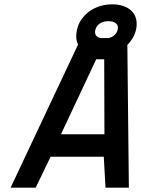

<svg xmlns="http://www.w3.org/2000/svg" viewBox="-20 -868 652 888"><path d="M609 -730Q604 -709 593.5 -691.5Q583 -674 569 -660L576 0H468L460 -143H214L145 0H29L341 -662Q327 -690 336 -730Q342 -758 358 -780Q374 -802 395.5 -817Q417 -832 443.5 -840Q470 -848 499 -848Q527 -848 550.5 -840Q574 -832 589 -817Q604 -802 609.5 -780Q615 -758 609 -730ZM262 -247H463L462 -594H425ZM421 -730Q414 -700 444 -692H482Q516 -700 524 -730Q529 -749 517 -759.5Q505 -770 481 -770Q458 -770 442 -759.5Q426 -749 421 -730Z"/></svg>

Font: Panefresco 750wt
Style: Italic
Weight: 750
Foundry: Campivisivi & Chank Co
Version: Version 1.000